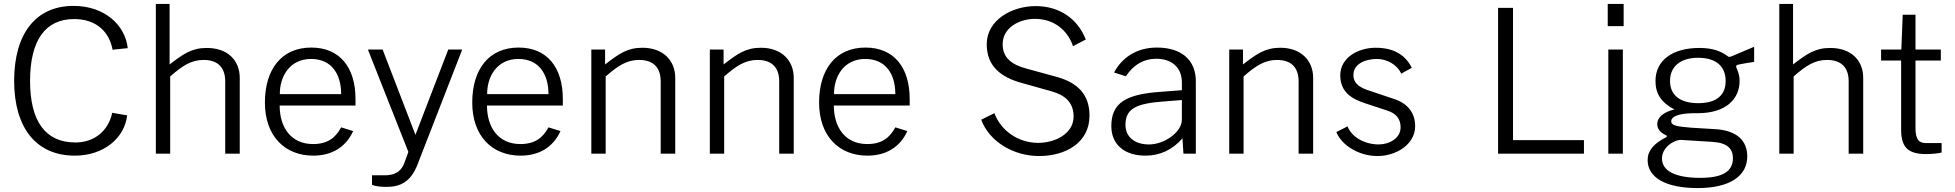

<svg xmlns="http://www.w3.org/2000/svg" viewBox="-20 -782 9950 977"><path d="M354 -752C161 -752 52 -609 52 -371C52 -133 163 10 361 10C507 10 614 -79 627 -195L551 -208C531 -114 458 -57 364 -57C211 -57 133 -165 133 -370C133 -580 213 -685 357 -685C472 -685 536 -619 553 -529L630 -537C617 -655 512 -752 354 -752Z M846 0V-393C909 -448 953 -477 1016 -477C1091 -477 1126 -436 1126 -368V0H1200V-385C1200 -476 1138 -538 1032 -538C955 -538 912 -507 843 -454V-762H773V0Z M1789 -245V-278C1789 -440 1708 -540 1564 -540C1414 -540 1328 -431 1328 -260C1328 -89 1430 10 1574 10C1666 10 1739 -31 1777 -115L1716 -134C1687 -80 1646 -49 1573 -49C1459 -49 1403 -136 1403 -245ZM1404 -303C1403 -390 1452 -482 1563 -482C1668 -482 1716 -404 1716 -303Z M1948 169C2017 169 2071 143 2105 54L2332 -530H2261L2094 -96L1927 -530H1852L2058 -9L2037 49C2024 80 2002 112 1929 110H1873V158C1873 158 1890 169 1948 169Z M2844 -245V-278C2844 -440 2763 -540 2619 -540C2469 -540 2383 -431 2383 -260C2383 -89 2485 10 2629 10C2721 10 2794 -31 2832 -115L2771 -134C2742 -80 2701 -49 2628 -49C2514 -49 2458 -136 2458 -245ZM2459 -303C2458 -390 2507 -482 2618 -482C2723 -482 2771 -404 2771 -303Z M3062 0V-393C3125 -448 3170 -477 3232 -477C3307 -477 3342 -436 3342 -368V0H3416V-386C3416 -475 3353 -539 3249 -539C3172 -539 3129 -508 3059 -454V-530H2989V0Z M3665 0V-393C3728 -448 3773 -477 3835 -477C3910 -477 3945 -436 3945 -368V0H4019V-386C4019 -475 3956 -539 3852 -539C3775 -539 3732 -508 3662 -454V-530H3592V0Z M4609 -245V-278C4609 -440 4528 -540 4384 -540C4234 -540 4148 -431 4148 -260C4148 -89 4250 10 4394 10C4486 10 4559 -31 4597 -115L4536 -134C4507 -80 4466 -49 4393 -49C4279 -49 4223 -136 4223 -245ZM4224 -303C4223 -390 4272 -482 4383 -482C4488 -482 4536 -404 4536 -303Z M5267 12C5402 12 5524 -55 5524 -194C5524 -300 5465 -360 5360 -390L5203 -433C5128 -453 5082 -488 5082 -557C5082 -640 5165 -686 5247 -686C5343 -686 5413 -628 5440 -547L5505 -581C5465 -684 5374 -751 5250 -751C5127 -751 5001 -679 5001 -557C5001 -445 5073 -390 5175 -361L5332 -317C5402 -297 5443 -259 5443 -189C5443 -101 5348 -55 5263 -55C5160 -55 5073 -118 5040 -206L4973 -173C5014 -61 5138 12 5267 12Z M5808 10C5884 10 5946 -20 5997 -78L6002 0H6065V-369C6065 -474 5995 -540 5867 -540C5762 -540 5688 -487 5649 -413L5709 -394C5750 -455 5801 -483 5864 -483C5944 -483 5994 -437 5994 -363V-323L5889 -315C5708 -303 5635 -258 5635 -140C5635 -46 5703 10 5808 10ZM5827 -47C5755 -47 5707 -84 5707 -147C5707 -231 5765 -256 5906 -266L5994 -273V-173C5994 -109 5904 -47 5827 -47Z M6308 0V-393C6371 -448 6416 -477 6478 -477C6553 -477 6588 -436 6588 -368V0H6662V-386C6662 -475 6599 -539 6495 -539C6418 -539 6375 -508 6305 -454V-530H6235V0Z M6990 12C7083 12 7181 -46 7181 -140C7181 -205 7146 -257 7066 -281L6956 -318C6906 -333 6867 -353 6867 -400C6867 -460 6932 -482 6987 -482C7038 -482 7091 -452 7110 -407L7164 -437C7131 -503 7072 -539 6980 -539C6890 -539 6800 -488 6800 -399C6800 -317 6853 -280 6928 -256L7040 -219C7084 -205 7107 -177 7107 -134C7107 -79 7050 -47 6996 -47C6927 -47 6859 -82 6837 -139L6780 -110C6808 -41 6896 12 6990 12Z M7603 0H8040V-69H7679V-742H7603Z M8164 -530V0H8238V-530ZM8161 -762V-649H8242V-762Z M8619 175C8780 175 8871 115 8871 14C8871 -65 8820 -119 8705 -125C8656 -128 8616 -130 8588 -132C8510 -138 8484 -144 8484 -165C8484 -185 8509 -204 8595 -206C8602 -206 8612 -206 8619 -206C8766 -206 8832 -281 8832 -370C8832 -402 8822 -424 8817 -434C8812 -448 8813 -451 8834 -455C8859 -460 8872 -462 8906 -467V-544C8868 -528 8825 -510 8795 -497C8788 -494 8778 -490 8773 -495C8737 -522 8695 -538 8627 -538C8492 -538 8404 -476 8404 -370C8404 -306 8432 -261 8500 -225C8442 -211 8413 -183 8413 -151C8413 -126 8428 -108 8457 -94C8464 -91 8464 -87 8457 -83C8396 -52 8364 -15 8364 32C8364 120 8453 175 8619 175ZM8621 -257C8530 -257 8478 -297 8478 -370C8478 -443 8530 -488 8621 -488C8713 -488 8761 -444 8761 -370C8761 -297 8714 -257 8621 -257ZM8632 123C8507 123 8437 89 8437 24C8437 -32 8499 -72 8536 -70L8695 -60C8770 -55 8798 -25 8798 23C8798 92 8743 123 8632 123Z M9107 0V-393C9170 -448 9214 -477 9277 -477C9352 -477 9387 -436 9387 -368V0H9461V-385C9461 -476 9399 -538 9293 -538C9216 -538 9173 -507 9104 -454V-762H9034V0Z M9856 -530H9727V-707H9662L9655 -530H9552V-474H9654V-124C9654 -39 9682 2 9781 2C9806 2 9846 -1 9860 -6V-54H9782C9748 -54 9727 -67 9727 -131V-474H9856Z"/></svg>

Font: Cheyenne Sans Light
Style: Regular
Weight: 300
Designer: The Public Sans project authors (U.S. Web Design System), Libre Franklin designed by Pablo Impallari and Rodrigo Fuenzal
Foundry: The Cheyenne Sans Project Authors
Version: Version 2.007